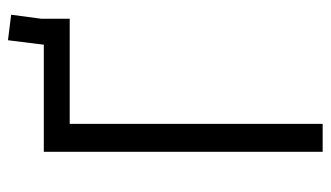

<svg xmlns="http://www.w3.org/2000/svg" viewBox="-194 -636 830 482"><g transform="rotate(-90 221.0 -395.0)"><path d="M415 -635H151V0H81V-700H350V-702L361 -790L425 -782L415 -707Z"/></g></svg>

Font: Strong
Style: Regular
Weight: 400
Designer: Roman Shchyukin (Gaslight Type Foundry)
Foundry: Cyreal (www.cyreal.org)
Version: Version 1.001